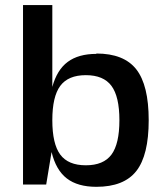

<svg xmlns="http://www.w3.org/2000/svg" viewBox="-20 -720 640 749"><path d="M356 -509.8V-511.2Q463.4 -511.2 511.7 -449.5Q560.1 -387.7 560.1 -251Q560.1 -114.3 511.7 -52.7Q463.4 8.8 356 8.8Q283.2 8.8 240.7 -23.9Q198.2 -56.6 181.2 -127L160.2 0H69.8V-700.2H184.1V-380.9Q202.1 -447.3 244.1 -478.5Q286.1 -509.8 356 -509.8ZM215.1 -116.9Q246.1 -75.2 314.9 -75.2Q383.8 -75.2 414.8 -116.9Q445.8 -158.7 445.8 -251Q445.8 -343.3 414.8 -385Q383.8 -426.8 314.9 -426.8Q246.1 -426.8 215.1 -385Q184.1 -343.3 184.1 -251Q184.1 -158.7 215.1 -116.9Z"/></svg>

Font: Fivo Sans Modern Med
Style: Regular
Weight: 450
Designer: Alexander Slobzheninov
Foundry: Alexander Slobzheninov
Version: 1.0